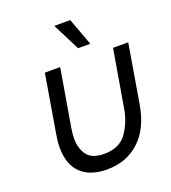

<svg xmlns="http://www.w3.org/2000/svg" viewBox="-169 -1080 1077 1212"><g transform="rotate(-20 370.0 -474.0)"><path d="M106 -223Q106 -260 114 -308L180 -700H283L217 -312Q211 -274 211 -245Q211 -179 243.5 -134.5Q276 -90 358 -90Q461 -90 509 -158Q557 -226 572 -312L638 -700H740L674 -308Q648 -153 560 -72Q472 9 342 9Q229 9 167.5 -50Q106 -109 106 -223ZM337 -957H444L512 -773H430Z"/></g></svg>

Font: Be Vietnam Medium
Style: Italic
Weight: 500
Italic angle: -9.444°
Designer: Gabriel Lam
Foundry: TypeRant
Version: Version 3.000